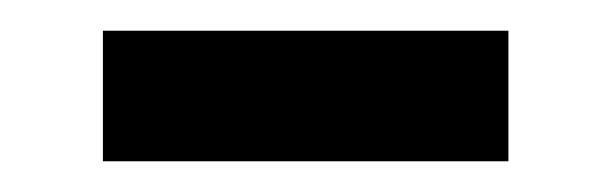

<svg xmlns="http://www.w3.org/2000/svg" viewBox="-20 -345 397 125"><path d="M47 -240V-325H311V-240Z"/></svg>

Font: Noto Sans KR Thin Medium
Style: Regular
Weight: 500
Version: Version 2.004-H2;hotconv 1.0.118;makeotfexe 2.5.65603